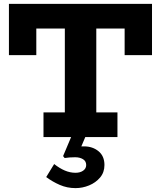

<svg xmlns="http://www.w3.org/2000/svg" viewBox="-20 -706 829 989"><path d="M26 -422V-686H763V-422H622V-559H167V-422ZM204 0V-127H585V0ZM314 -81V-616H476V-81ZM369 263Q326 263 288 246.5Q250 230 218 206L259 139Q287 161 314 172.5Q341 184 369 184Q393 184 408.5 173Q424 162 424 144Q424 124 407.5 114Q391 104 367 104Q351 104 338.5 105Q326 106 313 108L305 98L359 -30H432L399 48Q401 48 405 48Q409 48 413 48Q457 48 487.5 73Q518 98 518 144Q518 182 495.5 208.5Q473 235 439 249Q405 263 369 263Z"/></svg>

Font: BioRhyme ExtraBold
Style: Regular
Weight: 800
Designer: Aoife Mooney
Foundry: Aoife Mooney Type
Version: Version 1.600;gftools[0.9.33]